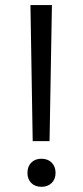

<svg xmlns="http://www.w3.org/2000/svg" viewBox="-20 -720 324 751"><path d="M99.1 -700.2H183.1L173.8 -168H107.9ZM87.4 -43.9Q87.4 -68.8 102.3 -84Q117.2 -99.1 142.1 -99.1Q167 -99.1 182.1 -84Q197.3 -68.8 197.3 -43.9Q197.3 -19 182.1 -4.2Q167 10.7 142.1 10.7Q117.2 10.7 102.3 -4.2Q87.4 -19 87.4 -43.9Z"/></svg>

Font: Selawik
Style: Regular
Weight: 400
Designer: Aaron Bell
Foundry: Microsoft Corporation
Version: Version 1.01